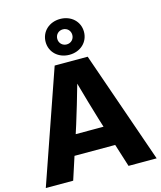

<svg xmlns="http://www.w3.org/2000/svg" viewBox="-142 -1103 1010 1204"><g transform="rotate(-15 363.5 -500.5)"><path d="M3.4 0H181.2L229.5 -148.4H493.7L540.5 0H723.1L470.2 -727.5H255.9ZM363.8 -768.6C435.5 -768.6 488.3 -817.9 488.3 -884.8C488.3 -951.7 435.5 -1001 363.8 -1001C292.5 -1001 239.3 -951.7 239.3 -884.8C239.3 -817.9 292.5 -768.6 363.8 -768.6ZM363.8 -835.9C335.9 -835.9 314.9 -856.9 314.9 -884.8C314.9 -912.6 335.9 -933.6 363.8 -933.6C391.6 -933.6 412.6 -912.6 412.6 -884.8C412.6 -856.9 391.6 -835.9 363.8 -835.9ZM272 -277.8 290.5 -335.4C314.9 -413.6 337.9 -491.2 363.3 -581.1C388.2 -491.2 411.1 -413.6 434.6 -335.4L452.6 -277.8Z"/></g></svg>

Font: Raveo Display
Style: Bold
Weight: 700
Designer: Jakub Foglar, Rasmus Andersson (Inter)
Foundry: Jakubfoglar.com
Version: Version 1.100;Glyphs 3.2.3 (3260)